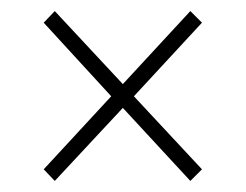

<svg xmlns="http://www.w3.org/2000/svg" viewBox="-20 -509 444 347"><path d="M79 -489 59 -468 181 -335 59 -203 79 -182 202 -314 324 -182 345 -203 222 -335 345 -468 324 -489 202 -357Z"/></svg>

Font: LT Wave Alt Thin
Style: Regular
Weight: 100
Designer: Daniel Lyons
Version: Version 2.5 (Glyphs App)